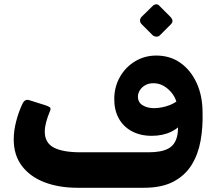

<svg xmlns="http://www.w3.org/2000/svg" viewBox="-20 -883 1011 909"><path d="M347 6Q259 6 191 -20Q123 -46 84 -97Q45 -148 45 -223Q45 -264 56.5 -308.5Q68 -353 86 -391Q98 -417 121 -408L194 -385Q209 -380 215.5 -375.5Q222 -371 217 -358Q192 -299 192 -260Q192 -207 234.5 -184.5Q277 -162 361 -162H480V6ZM460 6Q444 6 438.5 0Q433 -6 433 -14Q433 -22 433 -27V-128Q433 -147 438 -154.5Q443 -162 460 -162H683Q744 -162 776.5 -179.5Q809 -197 818.5 -238Q828 -279 818 -348L851 -313Q831 -279 791 -259.5Q751 -240 698 -240Q644 -240 603.5 -262Q563 -284 541.5 -324Q520 -364 521 -418Q522 -474 548.5 -520Q575 -566 620 -593Q665 -620 720 -620Q785 -620 834 -585.5Q883 -551 911 -490Q939 -429 939 -350Q941 -280 929.5 -216Q918 -152 887 -102Q856 -52 801 -23Q746 6 661 6ZM708 -371Q735 -371 764 -379Q793 -387 815 -402Q808 -425 792 -444.5Q776 -464 754.5 -476.5Q733 -489 706 -489Q684 -489 667.5 -479.5Q651 -470 642 -455.5Q633 -441 633 -426Q633 -398 655.5 -384.5Q678 -371 708 -371ZM736 -715Q730 -709 720 -709.5Q710 -710 703 -716L650 -769Q643 -777 643 -786Q643 -795 650 -803L703 -855Q710 -862 719.5 -862.5Q729 -863 735 -855L787 -803Q805 -784 789 -768Z"/></svg>

Font: Rubik
Style: Bold
Weight: 700
Designer: Hubert and Fischer
Foundry: Hubert and Fischer
Version: Version 2.300;gftools[0.9.30]